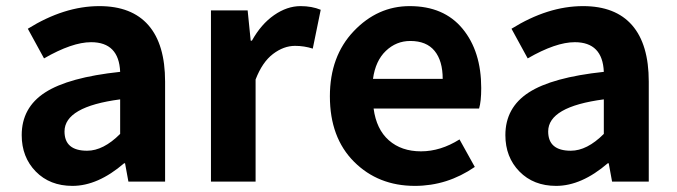

<svg xmlns="http://www.w3.org/2000/svg" viewBox="-20 -594 2213 628"><path d="M217 14Q143 14 97 -33Q51 -80 51 -152Q51 -242 127.5 -291.5Q204 -341 373 -359Q369 -456 278 -456Q216 -456 124 -403L71 -500Q190 -574 305 -574Q411 -574 465.5 -511.5Q520 -449 520 -327V0H400L389 -60H386Q300 14 217 14ZM265 -101Q318 -101 373 -156V-269Q191 -245 191 -164Q191 -101 265 -101Z M670 0V-560H790L800 -461H804Q834 -515 876.5 -544.5Q919 -574 963 -574Q1000 -574 1029 -562L1003 -435Q975 -444 945 -444Q908 -444 873 -417.5Q838 -391 816 -334V0Z M1337 14Q1217 14 1138 -65Q1059 -144 1059 -279Q1059 -410 1137 -492Q1215 -574 1320 -574Q1432 -574 1493 -500Q1554 -426 1554 -306Q1554 -262 1547 -239H1202Q1211 -171 1252 -135Q1293 -99 1357 -99Q1421 -99 1483 -138L1533 -48Q1443 14 1337 14ZM1200 -336H1428Q1428 -395 1401.5 -427.5Q1375 -460 1322 -460Q1276 -460 1242 -427.5Q1208 -395 1200 -336Z M1799 14Q1725 14 1679 -33Q1633 -80 1633 -152Q1633 -242 1709.5 -291.5Q1786 -341 1955 -359Q1951 -456 1860 -456Q1798 -456 1706 -403L1653 -500Q1772 -574 1887 -574Q1993 -574 2047.5 -511.5Q2102 -449 2102 -327V0H1982L1971 -60H1968Q1882 14 1799 14ZM1847 -101Q1900 -101 1955 -156V-269Q1773 -245 1773 -164Q1773 -101 1847 -101Z"/></svg>

Font: Noto Sans Korean Bold
Style: Bold
Weight: 700
Designer: Ryoko NISHIZUKA  (kana & ideographs); Paul D. Hunt (Latin, Greek & Cyrillic); Wenlong ZHANG  (bopomofo); Sandoll Communi
Foundry: Adobe Systems Incorporated
Version: Version 1.000;PS 1;hotconv 1.0.78;makeotf.lib2.5.61930